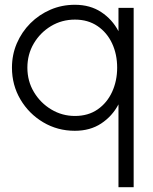

<svg xmlns="http://www.w3.org/2000/svg" viewBox="-20 -533 639 803"><path d="M293 14Q220.5 14 160.8 -21.5Q101 -57 65.5 -117Q30 -177 30 -250Q30 -304.5 50.5 -352Q71 -399.5 107.2 -435.8Q143.5 -472 191 -492.5Q238.5 -513 293 -513Q357 -513 403.2 -482.5Q449.5 -452 475.5 -402.5V-500H539V250H475.5V-96.5Q449.5 -47 403.2 -16.5Q357 14 293 14ZM293.5 -451Q238.5 -451 193.2 -423.8Q148 -396.5 121.2 -351Q94.5 -305.5 94.5 -250Q94.5 -193.5 122 -147.8Q149.5 -102 194.8 -75Q240 -48 293.5 -48Q349 -48 388.5 -75.5Q428 -103 449 -149Q470 -195 470 -250Q470 -306 448.8 -351.5Q427.5 -397 387.8 -424Q348 -451 293.5 -451Z"/></svg>

Font: Urbanist Light
Style: Regular
Weight: 300
Designer: Corey Hu
Foundry: Corey Hu
Version: Version 1.330; ttfautohint (v1.8.4.7-5d5b)